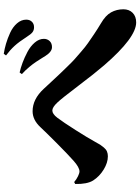

<svg xmlns="http://www.w3.org/2000/svg" viewBox="121 -906 757 1040"><g transform="rotate(-90 500.0 -385.5)"><path d="M873 -580.1Q856.9 -580.1 845.9 -588.6Q835 -597.2 821.8 -618.2Q793.5 -662.1 772 -685.5Q749.5 -710 720.2 -731.9L729 -744.1Q755.4 -740.2 783.7 -731.9Q812 -723.6 843 -709.5Q874 -695.3 894 -672.4Q914.1 -649.4 914.1 -622.1Q914.1 -603.5 902.8 -591.8Q891.6 -580.1 873 -580.1ZM765.1 -482.9Q740.2 -482.9 717.8 -518.1Q717.3 -519 709.2 -532Q701.2 -544.9 698.2 -549.3Q695.3 -553.7 687.3 -566.4Q679.2 -579.1 673.1 -586.7Q667 -594.2 658 -605.5Q648.9 -616.7 639.2 -626.7Q629.4 -636.7 619.1 -646L627.9 -658.2Q652.3 -652.8 680.7 -642.3Q709 -631.8 739.5 -615.7Q770 -599.6 790 -576.2Q810.1 -552.7 810.1 -526.9Q810.1 -508.3 798.1 -495.6Q786.1 -482.9 765.1 -482.9ZM43 -259.8Q22.5 -292.5 23.9 -356.9L34.2 -362.8Q49.8 -349.6 66.2 -341.8Q82.5 -334 91.8 -334Q113.8 -334 149.9 -366.2Q185.1 -397.5 244.4 -456.5Q303.7 -515.6 332 -545.9Q371.1 -587.9 418 -587.9Q483.4 -587.9 539.1 -527.8Q546.4 -520 580.8 -482.9Q615.2 -445.8 622.8 -438Q630.4 -430.2 659.2 -400.4Q688 -370.6 700.2 -360.1Q712.4 -349.6 739.5 -325.9Q766.6 -302.2 786.9 -288.1Q807.1 -273.9 835.4 -254.9Q863.8 -235.8 894 -217.8Q937 -192.9 953.6 -162.8Q970.2 -132.8 970.2 -96.2Q970.2 -64.9 950.9 -45.9Q931.6 -26.9 898.9 -26.9Q816.9 -26.9 667 -200.2Q624 -250 555.4 -340.6Q486.8 -431.2 464.8 -454.1Q439.5 -481 421.9 -481Q403.3 -481 382.8 -454.1Q358.4 -421.9 315.9 -355Q273.4 -288.1 252 -249Q241.7 -230 236.6 -221.9Q231.4 -213.9 221.4 -201.9Q211.4 -189.9 200 -185.1Q188.5 -180.2 173.8 -180.2Q139.2 -180.2 102.1 -202.9Q64.9 -225.6 43 -259.8Z"/></g></svg>

Font: Noto Serif JP Black
Style: Regular
Weight: 900
Designer: Ryoko NISHIZUKA  (kana & ideographs); Frank Grießhammer (Latin, Greek & Cyrillic); Wenlong ZHANG  (bopomofo); Sandoll Co
Foundry: Adobe Systems Incorporated
Version: Version 1.001;PS 1.001;hotconv 16.6.54;makeotf.lib2.5.65590